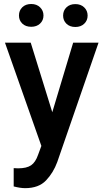

<svg xmlns="http://www.w3.org/2000/svg" viewBox="-20 -746 529 979"><path d="M5.4 0ZM482.4 -528.3 272 80.1Q252 134.8 214.6 174.1Q177.2 213.4 107.9 213.4Q84 213.4 49.8 204.6V111.3L72.3 112.3Q115.7 112.3 138.4 96.9Q161.1 81.5 174.3 43L190.9 -2L5.4 -528.3H136.7L246.6 -173.8L353 -528.3ZM201.7 -667Q201.7 -642.1 184.3 -625.7Q167 -609.4 139.2 -609.4Q110.8 -609.4 93.8 -625.7Q76.7 -642.1 76.7 -667Q76.7 -692.4 93.8 -709Q110.8 -725.6 139.2 -725.6Q167 -725.6 184.3 -708.7Q201.7 -691.9 201.7 -667ZM426.8 -666.5Q426.8 -641.6 409.4 -625Q392.1 -608.4 364.3 -608.4Q335.9 -608.4 318.8 -625Q301.8 -641.6 301.8 -666.5Q301.8 -691.9 318.8 -708.5Q335.9 -725.1 364.3 -725.1Q392.1 -725.1 409.4 -708.3Q426.8 -691.4 426.8 -666.5Z"/></svg>

Font: Heebo Medium
Style: Regular
Weight: 500
Designer: Oded Ezer
Foundry: Meir Sadan
Version: Version 2.001; ttfautohint (v1.5.14-ce02) -l 8 -r 50 -G 200 